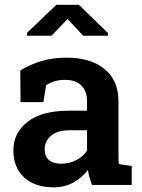

<svg xmlns="http://www.w3.org/2000/svg" viewBox="-20 -782 601 812"><path d="M207.5 10.3Q127.9 10.3 82.3 -31.5Q36.6 -73.2 36.6 -146Q36.6 -220.7 97.2 -267.3Q157.7 -314 272.9 -314H348.1V-355.5Q348.1 -396 324.5 -420.2Q300.8 -444.3 254.9 -444.3Q230 -444.3 210.2 -438.2Q190.4 -432.1 174.8 -420.9L163.6 -350.1H66.9L65.9 -483.9Q105.5 -508.8 153.8 -523.4Q202.1 -538.1 261.2 -538.1Q363.3 -538.1 422.1 -490.2Q481 -442.4 481 -354V-128.9Q481 -118.2 481.2 -107.9Q481.4 -97.7 482.9 -87.9L537.1 -80.1V0H368.7Q363.3 -15.1 358.6 -31Q354 -46.9 352.1 -63Q326.2 -30.3 290 -10Q253.9 10.3 207.5 10.3ZM240.2 -89.8Q273.9 -89.8 303.2 -105.2Q332.5 -120.6 348.1 -145V-231H272.5Q221.2 -231 195.1 -207.3Q168.9 -183.6 168.9 -151.4Q168.9 -89.8 240.2 -89.8ZM94.7 -630.9V-643.6L218.3 -761.7H313.5L436.5 -642.6V-630.9H332L265.6 -701.7L197.8 -630.9Z"/></svg>

Font: Roboto Slab SemiBold
Style: Regular
Weight: 600
Designer: Google
Version: Version 2.001; ttfautohint (v1.8.3)